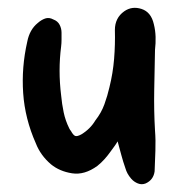

<svg xmlns="http://www.w3.org/2000/svg" viewBox="-20 -451 457 493"><path d="M282 -88Q278 -81 273.5 -75Q269 -69 264 -62Q257 -52 248.5 -42.5Q240 -33 230 -25Q197 -1 165 -6Q133 -11 111 -29Q84 -52 72 -83Q44 -146 39.5 -212Q35 -278 50 -344Q56 -375 77 -392Q86 -400 96 -403.5Q106 -407 117 -401Q128 -397 133 -387.5Q138 -378 138 -367Q138 -358 138 -349Q138 -340 137 -332Q133 -301 133 -269.5Q133 -238 137 -206Q139 -184 143.5 -162.5Q148 -141 158 -121Q160 -117 162 -115Q168 -104 173 -102Q178 -100 189 -106Q212 -120 225 -142Q240 -161 248 -183Q256 -205 261 -227Q270 -263 273 -300Q276 -337 275 -374Q275 -405 299 -422Q319 -436 343.5 -428Q368 -420 375 -389Q379 -373 379.5 -356.5Q380 -340 378 -323Q377 -271 376 -219.5Q375 -168 378 -116Q380 -91 379 -64Q378 -37 377 -11Q374 11 354 20Q344 24 334 20Q324 16 317 8Q311 1 307.5 -5.5Q304 -12 302 -19Q296 -36 291.5 -53Q287 -70 282 -88Z"/></svg>

Font: Delicious Handrawn
Style: Regular
Weight: 400
Designer: Agung Rohmat
Foundry: Agung Rohmat
Version: Version 1.002; ttfautohint (v1.8.4.7-5d5b);gftools[0.9.27]